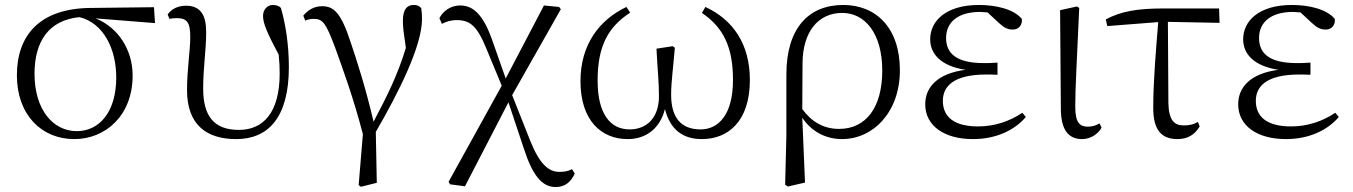

<svg xmlns="http://www.w3.org/2000/svg" viewBox="-20 -546 5446 773"><path d="M279 14C404 14 514 -80 514 -242C514 -346 455 -436 365 -472L604 -453L600 -517L344 -514C143 -512 48 -407 48 -243C48 -84 147 14 279 14ZM300 -477C397 -453 448 -349 448 -234C448 -95 380 -18 289 -18C194 -18 119 -104 119 -249C119 -380 177 -465 300 -477Z M931 14C1060 14 1143 -73 1143 -276C1143 -365 1130 -448 1111 -514C1104 -522 1092 -526 1078 -526C1056 -526 1039 -507 1039 -482C1039 -453 1054 -416 1102 -326C1105 -298 1106 -274 1106 -250C1106 -93 1040 -23 942 -23C842 -23 798 -78 798 -189C798 -276 810 -340 810 -418C810 -484 788 -523 729 -523C695 -523 670 -509 655 -488L662 -470C670 -472 681 -473 692 -473C733 -473 746 -455 746 -398C746 -342 733 -267 733 -183C733 -44 811 14 931 14Z M1424 199 1433 206 1497 190 1493 -15C1587 -177 1679 -362 1679 -469C1679 -486 1678 -499 1676 -513C1668 -522 1661 -526 1645 -526C1618 -526 1602 -507 1602 -462C1602 -437 1605 -414 1614 -353C1581 -245 1542 -166 1484 -56C1452 -193 1418 -298 1392 -375C1353 -496 1323 -521 1277 -521C1245 -521 1220 -506 1201 -483L1209 -463C1220 -468 1231 -470 1243 -470C1280 -470 1292 -453 1329 -355C1361 -266 1402 -155 1441 -6Z M2217 207C2255 207 2278 187 2294 153L2283 135C2268 143 2252 146 2232 146C2188 146 2152 114 2114 19L2042 -163L2238 -509L2231 -518L2170 -524L2016 -230L1959 -392C1925 -485 1886 -524 1833 -524C1795 -524 1765 -503 1749 -473L1759 -450C1775 -458 1793 -465 1819 -465C1871 -465 1900 -443 1937 -353L2000 -201L1786 186L1792 196L1852 204L2027 -134L2089 52C2124 160 2162 207 2217 207Z M2507 14C2582 14 2638 -30 2657 -107C2678 -25 2728 14 2806 14C2910 14 2999 -56 2999 -224C2999 -370 2930 -467 2820 -518L2806 -494C2891 -436 2931 -359 2931 -224C2931 -81 2870 -25 2801 -25C2721 -25 2682 -73 2682 -165C2682 -217 2691 -278 2697 -354L2688 -360L2623 -350C2627 -267 2633 -218 2633 -159C2633 -70 2582 -25 2515 -25C2440 -25 2386 -83 2386 -222C2386 -361 2429 -438 2517 -495L2502 -518C2393 -466 2317 -367 2317 -219C2317 -61 2401 14 2507 14Z M3141 198 3152 205 3221 189 3210 -72C3247 -16 3305 14 3370 14C3495 14 3603 -94 3603 -263C3603 -434 3507 -526 3375 -526C3235 -526 3146 -432 3146 -246V0ZM3210 -107 3211 -292C3212 -418 3274 -494 3371 -494C3462 -494 3532 -412 3532 -262C3532 -114 3467 -27 3358 -27C3295 -27 3246 -57 3210 -107Z M3897 14C3991 14 4065 -22 4110 -75L4096 -92C4044 -57 3983 -37 3918 -37C3823 -37 3776 -74 3776 -140C3776 -197 3817 -246 3951 -246C3962 -246 3971 -246 3996 -245V-294C3972 -292 3957 -292 3941 -292C3829 -292 3789 -332 3789 -393C3789 -456 3836 -498 3926 -498L3956 -496L4000 -455C4024 -433 4037 -427 4058 -427C4080 -427 4097 -444 4094 -470C4060 -510 3989 -526 3921 -526C3789 -526 3725 -462 3725 -388C3725 -328 3769 -280 3867 -265C3753 -250 3705 -194 3705 -126C3705 -40 3781 14 3897 14Z M4337 14C4374 14 4403 -10 4415 -32L4407 -49C4393 -42 4380 -36 4360 -36C4328 -36 4309 -51 4309 -116C4309 -195 4315 -282 4325 -514L4316 -520L4248 -505L4251 -110C4251 -19 4284 14 4337 14Z M4721 14C4763 14 4791 -5 4810 -37L4803 -55C4787 -46 4770 -41 4747 -41C4709 -41 4686 -59 4684 -130L4682 -458L4890 -454L4888 -512H4668C4559 -512 4495 -501 4432 -468L4438 -441L4643 -457C4634 -344 4623 -221 4623 -111C4623 -20 4658 14 4721 14Z M5157 14C5251 14 5325 -22 5370 -75L5356 -92C5304 -57 5243 -37 5178 -37C5083 -37 5036 -74 5036 -140C5036 -197 5077 -246 5211 -246C5222 -246 5231 -246 5256 -245V-294C5232 -292 5217 -292 5201 -292C5089 -292 5049 -332 5049 -393C5049 -456 5096 -498 5186 -498L5216 -496L5260 -455C5284 -433 5297 -427 5318 -427C5340 -427 5357 -444 5354 -470C5320 -510 5249 -526 5181 -526C5049 -526 4985 -462 4985 -388C4985 -328 5029 -280 5127 -265C5013 -250 4965 -194 4965 -126C4965 -40 5041 14 5157 14Z"/></svg>

Font: Noto Serif CJK KR Light
Style: Regular
Weight: 300
Designer: Ryoko NISHIZUKA 西塚涼子 (kana & ideographs); Frank Grießhammer (Latin, Greek & Cyrillic); Wenlong ZHANG 张文龙 (bopomofo); San
Foundry: Adobe
Version: Version 2.001;hotconv 1.1.0;makeotfexe 2.6.0